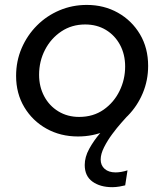

<svg xmlns="http://www.w3.org/2000/svg" viewBox="-20 -542 666 780"><path d="M296.6 12.4Q225.8 12.4 169 -19.2Q112.2 -50.8 78.8 -106.5Q45.4 -162.2 45.4 -233.6Q45.4 -294 68 -346.4Q90.6 -398.8 130.1 -438.4Q169.6 -478 221.6 -500Q273.6 -522 332.6 -522Q402.8 -522 459.2 -490.2Q515.6 -458.4 548.7 -402.7Q581.8 -347 581.8 -274.2Q581.8 -215.6 560 -163.6Q538.2 -111.6 499.5 -72Q460.8 -32.4 409.1 -10Q357.4 12.4 296.6 12.4ZM301.4 -67Q358.8 -67 400.7 -96.3Q442.6 -125.6 465.5 -172.3Q488.4 -219 488.4 -271.6Q488.4 -321 467.6 -359.7Q446.8 -398.4 410.2 -420.5Q373.6 -442.6 326 -442.6Q271.6 -442.6 229.3 -414.4Q187 -386.2 162.9 -339.7Q138.8 -293.2 138.8 -238Q138.8 -190.2 159.4 -151.2Q180 -112.2 217.1 -89.6Q254.2 -67 301.4 -67ZM436 218.4Q387 218.4 355.6 195.8Q324.2 173.2 324.2 128.2Q324.2 96 342.3 62.9Q360.4 29.8 386 -0.1Q411.6 -30 434.9 -52.5Q458.2 -75 468.8 -85.6L495.2 -68Q489.4 -61.6 472.4 -42.5Q455.4 -23.4 436 2.7Q416.6 28.8 402.8 56.2Q389 83.6 389 106Q389 129.8 405.2 144.1Q421.4 158.4 449.6 158.4Q471.6 158.4 498 150L488.6 211Q480.4 213.2 465.5 215.8Q450.6 218.4 436 218.4Z"/></svg>

Font: MuseoModerno Thin
Style: Italic
Weight: 100
Italic angle: -9°
Designer: Pablo Cosgaya, Héctor Gatti, Marcela Romero, and the Authors of The MuseoModerno Project.
Foundry: Omnibus-Type Team
Version: Version 1.003